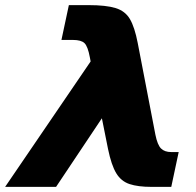

<svg xmlns="http://www.w3.org/2000/svg" viewBox="-59 -730 764 750"><path d="M-39 0 295 -490 292 -506Q284 -549 271 -561.5Q258 -574 226 -574H181L210 -710H287Q355 -710 392.5 -698.5Q430 -687 448.5 -655.5Q467 -624 479 -562L548 -204Q556 -164 570 -150Q584 -136 610 -136H639L610 0H533Q480 0 447 -11Q414 -22 395 -53.5Q376 -85 363 -148L339 -268L160 0Z"/></svg>

Font: Geist Black
Style: Italic
Weight: 900
Italic angle: -12°
Designer: Basement.studio, Andrés Briganti, Mateo Zaragoza
Foundry: Basement.studio, Vercel, Andrés Briganti, Guido Ferreyra, Mateo Zaragoza
Version: Version 1.500; ttfautohint (v1.8.4.7-5d5b)